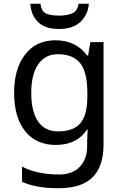

<svg xmlns="http://www.w3.org/2000/svg" viewBox="-20 -760 655 1020"><path d="M275 -546Q328 -546 370.5 -526Q413 -506 443 -465H448L460 -536H530V9Q530 124 471.5 182Q413 240 290 240Q172 240 97 206V125Q176 167 295 167Q364 167 403.5 126.5Q443 86 443 16V-5Q443 -17 444 -39.5Q445 -62 446 -71H442Q388 10 276 10Q172 10 113.5 -63Q55 -136 55 -267Q55 -395 113.5 -470.5Q172 -546 275 -546ZM287 -472Q220 -472 183 -418.5Q146 -365 146 -266Q146 -167 182.5 -114.5Q219 -62 289 -62Q370 -62 407 -105.5Q444 -149 444 -246V-267Q444 -377 406 -424.5Q368 -472 287 -472ZM452 -740Q447 -680 406.5 -643Q366 -606 294 -606Q220 -606 182.5 -642.5Q145 -679 141 -740H195Q200 -699 225 -688Q250 -677 296 -677Q335 -677 363.5 -689Q392 -701 397 -740Z"/></svg>

Font: Noto Sans Cypro Minoan
Style: Regular
Weight: 400
Designer: David Williams
Foundry: David Williams
Version: Version 1.503; ttfautohint (v1.8.4.7-5d5b)